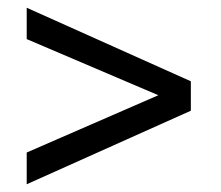

<svg xmlns="http://www.w3.org/2000/svg" viewBox="-20 -589 571 496"><path d="M473 -303 49 -113V-195L389 -343L49 -488V-569L473 -379Z"/></svg>

Font: Hind Siliguri Fixed
Style: Regular
Weight: 400
Designer: Jyotish Sonowal
Foundry: Indian Type Foundry
Version: Version 1.001;October 28, 2021;FontCreator 12.0.0.2565 64-bi